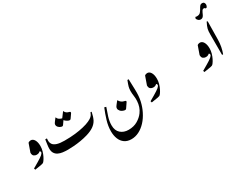

<svg xmlns="http://www.w3.org/2000/svg" viewBox="-106 -1826 3942 3058"><g transform="rotate(-30 1865.0 -296.5)"><path d="M58 15 50 -11 146 -67Q213 -106 250 -136Q263 -147 271 -159Q279 -171 279 -179Q279 -190 273.5 -197Q268 -204 264 -204Q260 -200 244 -189.5Q228 -179 198 -179Q173 -179 149.5 -195Q126 -211 126 -257L180 -410Q191 -419 204 -423Q217 -427 227 -427Q268 -427 293 -384.5Q318 -342 318 -271Q318 -226 305.5 -181.5Q293 -137 274.5 -100Q256 -63 238 -39Q223 -19 211.5 -13.5Q200 -8 177 -4Z M671 0Q620 0 574.5 -6Q529 -12 494 -29.5Q459 -47 438.5 -79.5Q418 -112 418 -165Q418 -196 425 -240Q432 -284 437 -324H468Q463 -282 467.5 -259Q472 -236 486 -215Q507 -185 558.5 -168.5Q610 -152 695 -152Q807 -152 892 -162Q977 -172 1044 -188Q1121 -206 1167 -228Q1213 -250 1227 -263Q1248 -281 1258 -297Q1268 -313 1279 -340L1297 -335Q1288 -292 1277.5 -259Q1267 -226 1254 -200Q1226 -147 1173.5 -111Q1121 -75 1041 -51Q977 -32 908.5 -20.5Q840 -9 778 -4.5Q716 0 671 0ZM775 -367Q768 -367 757 -370Q726 -380 708 -400.5Q690 -421 690 -442Q690 -459 699 -473Q708 -487 715 -496L751 -543H757Q765 -516 789.5 -500Q814 -484 839 -479L906 -569H912Q920 -543 942 -529Q964 -515 989 -510Q1006 -506 1006 -493Q1006 -485 999 -475L950 -405Q941 -393 929 -393Q922 -393 911 -396Q887 -405 869 -418.5Q851 -432 842 -445L796 -379Q787 -367 775 -367Z M1631 361Q1556 361 1506 325.5Q1456 290 1431.5 228.5Q1407 167 1407 89Q1407 -4 1437 -103.5Q1467 -203 1506 -296L1538 -287Q1510 -212 1486.5 -136.5Q1463 -61 1463 11Q1463 108 1520 158.5Q1577 209 1665 209Q1761 209 1831.5 167.5Q1902 126 1944 68Q1975 26 1990.5 -21.5Q2006 -69 2009 -121Q2012 -173 2005 -217.5Q1998 -262 1998 -314Q1998 -331 2001.5 -358Q2005 -385 2021 -430L2043 -489H2066L2072 -296Q2076 -175 2055.5 -85Q2035 5 1997 81Q1954 168 1896 230.5Q1838 293 1770.5 327Q1703 361 1631 361ZM1775 -92Q1771 -92 1766 -92.5Q1761 -93 1756 -94Q1713 -105 1692 -130Q1671 -155 1671 -177Q1671 -197 1681 -212Q1691 -227 1699 -237L1739 -288H1744Q1760 -260 1782.5 -243Q1805 -226 1840 -219Q1860 -216 1860 -203Q1860 -195 1851 -183L1798 -105Q1792 -97 1787.5 -94.5Q1783 -92 1775 -92Z M2201 15 2193 -11 2289 -67Q2356 -106 2393 -136Q2406 -147 2414 -159Q2422 -171 2422 -179Q2422 -190 2416.5 -197Q2411 -204 2407 -204Q2403 -200 2387 -189.5Q2371 -179 2341 -179Q2316 -179 2292.5 -195Q2269 -211 2269 -257L2323 -410Q2334 -419 2347 -423Q2360 -427 2370 -427Q2411 -427 2436 -384.5Q2461 -342 2461 -271Q2461 -226 2448.5 -181.5Q2436 -137 2417.5 -100Q2399 -63 2381 -39Q2366 -19 2354.5 -13.5Q2343 -8 2320 -4Z M3169 15 3161 -11 3257 -67Q3324 -106 3361 -136Q3374 -147 3382 -159Q3390 -171 3390 -179Q3390 -190 3384.5 -197Q3379 -204 3375 -204Q3371 -200 3355 -189.5Q3339 -179 3309 -179Q3284 -179 3260.5 -195Q3237 -211 3237 -257L3291 -410Q3302 -419 3315 -423Q3328 -427 3338 -427Q3379 -427 3404 -384.5Q3429 -342 3429 -271Q3429 -226 3416.5 -181.5Q3404 -137 3385.5 -100Q3367 -63 3349 -39Q3334 -19 3322.5 -13.5Q3311 -8 3288 -4Z M3549 -81V-455Q3549 -489 3551 -512.5Q3553 -536 3558 -557Q3563 -578 3573.5 -603Q3584 -628 3602 -664L3618 -659L3613 -325Q3612 -255 3600 -194.5Q3588 -134 3568 -81ZM3539 -739Q3498 -739 3472 -788L3482 -818Q3494 -813 3511 -813Q3553 -813 3574.5 -836Q3596 -859 3613 -891Q3626 -916 3641.5 -935Q3657 -954 3686 -954Q3708 -954 3719 -938.5Q3730 -923 3730 -903Q3730 -892 3726 -880Q3722 -868 3714 -857L3694 -852Q3690 -858 3683 -863.5Q3676 -869 3665 -869Q3646 -869 3635 -853Q3624 -837 3617 -821Q3609 -802 3599.5 -783Q3590 -764 3576 -751.5Q3562 -739 3539 -739Z"/></g></svg>

Font: Gulzar
Style: Regular
Weight: 400
Designer: Borna Izadpanah, Alice Savoie, Simon Cozens, Fiona Ross
Version: Version 1.000;[7b34f74]; ttfautohint (v1.8.4)